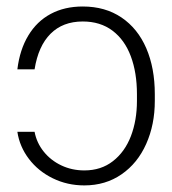

<svg xmlns="http://www.w3.org/2000/svg" viewBox="-20 -558 527 588"><path d="M238.3 -36.1Q289.6 -36.1 325.9 -64.5Q362.3 -92.8 380.9 -141.1Q399.4 -189.5 399.4 -249V-269.5Q399.4 -335.4 380.6 -385.7Q361.8 -436 324.5 -464.1Q287.1 -492.2 233.4 -492.2Q172.4 -492.2 134.8 -454.6Q97.2 -417 85.9 -345.7H33.2Q40.5 -405.8 66.7 -449.2Q92.8 -492.7 135.3 -515.4Q177.7 -538.1 233.4 -538.1Q302.2 -538.1 352.1 -504.4Q401.9 -470.7 428 -410.2Q454.1 -349.6 454.1 -269.5V-249Q454.1 -176.3 427.7 -117.2Q401.4 -58.1 352.3 -24.2Q303.2 9.8 238.3 9.8Q186 9.8 141.6 -12Q97.2 -33.7 68.6 -71.3Q40 -108.9 33.2 -154.3H85.9Q92.3 -120.6 113.8 -93.8Q135.3 -66.9 167.7 -51.5Q200.2 -36.1 238.3 -36.1Z"/></svg>

Font: Pretendard JP ExtraLight
Style: Regular
Weight: 200
Designer: Base glyphs from Inter by Rasmus Andersson; Hangeul glyphs from Noto Sans CJK(Source Han Sans) by Jang Soo-young and Kan
Foundry: Kil Hyung-jin
Version: Version 1.309